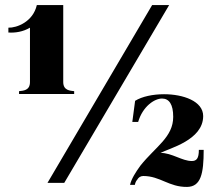

<svg xmlns="http://www.w3.org/2000/svg" viewBox="-20 -720 869 756"><path d="M229 -397V-700H125C110 -634 46 -610 13 -611V-592C40 -590 71 -595 98 -611V-397C98 -363 71 -363 55 -361V-350H272V-361C257 -363 229 -363 229 -397ZM717 16C771 15 782 -36 782 -130H763C763 -96 754 -86 735 -86C697 -86 657 -118 612 -118C646 -136 780 -168 780 -263C780 -322 701 -349 626 -349C582 -349 539 -340 512 -323L501 -240H524C542 -301 588 -332 618 -332C646 -332 662 -309 662 -260C662 -180 593 -143 533 -68C514 -42 497 -15 492 8H511C512 2 515 -7 520 -12C525 -21 533 -27 544 -27C611 -27 645 17 717 16ZM579 -700 167 0H233L646 -700Z"/></svg>

Font: Sprat
Style: Bold
Weight: 700
Designer: Ethan Nakache
Foundry: Collletttivo
Version: Version 2.000;Glyphs 3.2 (3217)